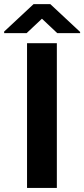

<svg xmlns="http://www.w3.org/2000/svg" viewBox="-60 -923 413 943"><path d="M219.2 0H72.8V-710.9H219.2ZM333.5 -766.1V-760.3H221.2L146 -831.1L70.8 -760.3H-39.6V-768.1L105 -902.8H187Z"/></svg>

Font: RobotoInd
Style: Bold
Weight: 700
Designer: Google
Version: Version 2.001150; 2014